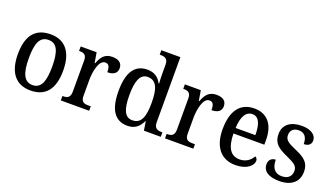

<svg xmlns="http://www.w3.org/2000/svg" viewBox="-68 -1270 3102 1789"><g transform="rotate(20 1483.0 -375.0)"><path d="M272 10C420 10 498 -81 498 -269C498 -456 413 -547 275 -547C125 -547 48 -456 48 -269C48 -81 133 10 272 10ZM274 -44C189 -44 157 -122 157 -269C157 -417 188 -491 273 -491C358 -491 389 -417 389 -269C389 -122 359 -44 274 -44Z M572 0H853V-44H827C788 -44 756 -52 756 -111V-271C756 -353 779 -474 841 -474C877 -474 889 -450 889 -395C955 -395 985 -423 985 -469C985 -516 953 -546 887 -546C808 -546 779 -499 754 -435H749L732 -536H574V-492H577C618 -492 649 -483 649 -424V-116C649 -53 617 -44 575 -44H572Z M1235 10C1308 10 1350 -28 1378 -88H1382L1396 0H1563V-44H1555C1513 -44 1481 -56 1481 -115V-760H1292V-716H1300C1340 -716 1375 -707 1375 -649V-570C1375 -536 1376 -493 1379 -461H1374C1348 -511 1306 -546 1235 -546C1114 -546 1047 -460 1047 -267C1047 -75 1114 10 1235 10ZM1260 -54C1185 -54 1155 -124 1155 -266C1155 -406 1185 -483 1259 -483C1348 -483 1375 -406 1375 -267C1375 -128 1347 -54 1260 -54Z M1605 0H1886V-44H1860C1821 -44 1789 -52 1789 -111V-271C1789 -353 1812 -474 1874 -474C1910 -474 1922 -450 1922 -395C1988 -395 2018 -423 2018 -469C2018 -516 1986 -546 1920 -546C1841 -546 1812 -499 1787 -435H1782L1765 -536H1607V-492H1610C1651 -492 1682 -483 1682 -424V-116C1682 -53 1650 -44 1608 -44H1605Z M2304 10C2423 10 2476 -50 2476 -93C2476 -112 2465 -125 2453 -130C2431 -89 2388 -53 2324 -53C2237 -53 2191 -117 2189 -261H2495V-306C2495 -464 2419 -547 2294 -547C2158 -547 2080 -452 2080 -264C2080 -91 2161 10 2304 10ZM2386 -316H2190C2195 -429 2230 -491 2295 -491C2361 -491 2386 -422 2386 -316Z M2741 10C2857 10 2929 -48 2929 -150C2929 -237 2882 -276 2785 -317C2702 -353 2671 -372 2671 -422C2671 -467 2698 -497 2754 -497C2808 -497 2838 -460 2838 -392C2885 -392 2910 -415 2910 -453C2910 -502 2863 -546 2765 -546C2657 -546 2585 -495 2585 -401C2585 -312 2631 -276 2731 -231C2816 -193 2842 -173 2842 -126C2842 -74 2809 -40 2745 -40C2673 -40 2643 -92 2643 -166C2612 -166 2576 -149 2576 -97C2576 -28 2635 10 2741 10Z"/></g></svg>

Font: Noto Serif Myanmar SemiCondensed Medium
Style: Regular
Weight: 500
Width: 4
Designer: Ben Mitchell and the Monotype Design Team
Foundry: Monotype Imaging Inc.
Version: Version 2.106